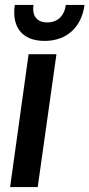

<svg xmlns="http://www.w3.org/2000/svg" viewBox="-20 -759 363 779"><path d="M21 0H133L209 -539H96ZM161 -593C251 -593 311 -649 323 -739H247C241 -693 212 -668 172 -668C131 -668 109 -693 116 -739H40C27 -650 69 -593 161 -593Z"/></svg>

Font: Ronzino Medium
Style: Italic
Weight: 500
Italic angle: -7.99998°
Designer: Nunzio Mazzaferro
Foundry: Collletttivo
Version: Version 1.000;Glyphs 3.3 (3337)